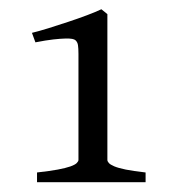

<svg xmlns="http://www.w3.org/2000/svg" viewBox="-20 -687 369 405"><path d="M58.1 -302.7V-323.2Q85 -326.2 101.8 -329.3Q118.7 -332.5 128.4 -335.9Q138.2 -339.4 141.8 -343Q145.5 -346.7 145.5 -349.6V-573.2Q145.5 -585 144.5 -591.6Q143.6 -598.1 139.2 -602.1Q137.2 -604 132.1 -605Q127 -606 117.4 -605.7Q107.9 -605.5 92.5 -603.8Q77.1 -602.1 54.7 -597.7L47.4 -617.7Q61.5 -621.1 82 -627.4Q102.5 -633.8 123.8 -640.9Q145 -647.9 163.8 -655Q182.6 -662.1 193.8 -667.5L206.5 -657.2V-349.6Q206.5 -346.7 209.5 -343.3Q212.4 -339.8 220.9 -336.2Q229.5 -332.5 245.4 -329.3Q261.2 -326.2 287.1 -323.2V-302.7Z"/></svg>

Font: Gentium Plus Eur
Style: Regular
Weight: 400
Designer: J. Victor Gaultney, Annie Olsen, Iska Routamaa, Becca Hirsbrunner
Foundry: SIL International
Version: Version 5.000